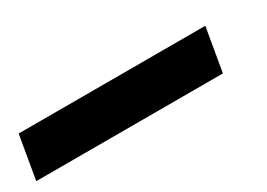

<svg xmlns="http://www.w3.org/2000/svg" viewBox="-15 -151 716 514"><g transform="rotate(-30 343.0 106.0)"><path d="M3 173 26 39H603L580 173Z"/></g></svg>

Font: DM Sans ExtraBold
Style: Italic
Weight: 800
Italic angle: -10°
Designer: Colophon Foundry, Jonny Pinhorn
Foundry: Colophon Foundry
Version: Version 4.004;gftools[0.9.30]